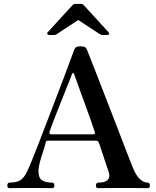

<svg xmlns="http://www.w3.org/2000/svg" viewBox="-20 -979 813 999"><path d="M31 0Q18 0 18 -13Q18 -29 31 -29Q66 -29 86 -41.5Q106 -54 122 -89Q130 -105 145.5 -143Q161 -181 181.5 -234Q202 -287 225 -347Q248 -407 271 -467Q294 -527 313.5 -578.5Q333 -630 346.5 -667Q360 -704 365 -717Q370 -730 376.5 -734Q383 -738 399 -738Q415 -738 422 -734Q429 -730 434 -717Q442 -697 459.5 -652Q477 -607 500 -548Q523 -489 548 -424.5Q573 -360 596.5 -299Q620 -238 639 -188.5Q658 -139 669 -112Q687 -66 707.5 -47.5Q728 -29 747 -29Q760 -29 760 -13Q760 0 747 0Q737 0 706 -0.5Q675 -1 623 -1Q580 -1 541 -0.5Q502 0 492 0Q479 0 479 -13Q479 -29 492 -29Q524 -29 536.5 -39.5Q549 -50 549 -64.5Q549 -79 544 -89Q543 -91 538 -106.5Q533 -122 525.5 -144.5Q518 -167 510 -190.5Q502 -214 496 -232Q492 -243 488 -245Q484 -247 477 -247H231Q226 -247 223 -246Q220 -245 218 -238Q213 -217 203.5 -188.5Q194 -160 187 -133.5Q180 -107 180 -90Q180 -53 198.5 -41Q217 -29 250 -29Q263 -29 263 -13Q263 0 250 0Q240 0 212.5 -0.5Q185 -1 141 -1Q102 -1 72 -0.5Q42 0 31 0ZM246 -280H463Q467 -280 471.5 -281.5Q476 -283 473 -293Q465 -317 453 -351.5Q441 -386 427 -424Q413 -462 400.5 -497Q388 -532 378.5 -558Q369 -584 366 -593Q364 -598 360.5 -599Q357 -600 355 -595Q353 -588 342 -560.5Q331 -533 315.5 -494.5Q300 -456 284 -415.5Q268 -375 255.5 -342.5Q243 -310 238 -295Q234 -280 246 -280ZM236 -797Q229 -797 226.5 -802Q224 -807 229 -812L358 -953Q364 -959 373 -959H400Q409 -959 415 -953L544 -812Q549 -807 547.5 -802Q546 -797 538 -797H512Q508 -797 505 -798.5Q502 -800 498 -802L387 -875L276 -802Q272 -800 269.5 -798.5Q267 -797 262 -797Z"/></svg>

Font: Zen Old Mincho Black
Style: Regular
Weight: 900
Designer: Yoshimichi Ohira
Foundry: Positype
Version: Version 1.001